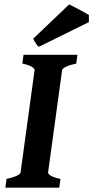

<svg xmlns="http://www.w3.org/2000/svg" viewBox="-20 -869 432 889"><path d="M333 -574.7Q301.3 -567.9 284.9 -559.6Q268.6 -551.3 267.6 -544.4L202.6 -70.3Q201.7 -64.5 214.6 -55.9Q227.5 -47.4 259.8 -40.5L254.4 0H4.9L10.3 -40.5Q41.5 -47.4 57.9 -55.4Q74.2 -63.5 75.2 -70.3L140.1 -544.4Q141.1 -550.3 128.2 -559.1Q115.2 -567.9 83.5 -574.7L88.9 -615.2H338.4ZM391.6 -766.6 159.7 -652.3Q152.8 -656.7 145.5 -668.5Q138.2 -680.2 133.8 -689.9L300.3 -848.6Q311 -843.3 324.2 -836.4Q337.4 -829.6 349.9 -823Q362.3 -816.4 373.3 -810.1Q384.3 -803.7 391.6 -799.3Z"/></svg>

Font: Gentium Book Basic
Style: Bold Italic
Weight: 700
Italic angle: -8°
Designer: J. Victor Gaultney and Annie Olsen
Foundry: SIL International
Version: Version 1.102; 2013; Maintenance release